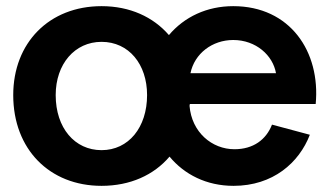

<svg xmlns="http://www.w3.org/2000/svg" viewBox="-20 -593 1071 624"><path d="M310 11C403 11 480 -24 531 -84C579 -26 651 11 739 11C867 11 952 -64 987 -155L864 -188C845 -139 803 -108 742 -108C669 -108 603 -163 596 -249L597 -255H1006C1022 -425 923 -573 738 -573C652 -573 579 -538 529 -479C478 -538 402 -573 310 -573C140 -573 23 -454 23 -284C23 -108 141 11 310 11ZM161 -284C161 -385 223 -457 310 -457C399 -457 458 -384 458 -284C458 -179 398 -105 310 -105C223 -105 161 -177 161 -284ZM599 -355C612 -419 670 -463 738 -463C812 -463 867 -413 877 -355Z"/></svg>

Font: Swile Sans
Style: Bold
Weight: 700
Designer: Lord
Foundry: Lord
Version: Version 1.477;FEAKit 1.0